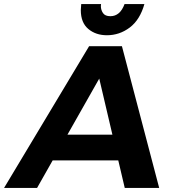

<svg xmlns="http://www.w3.org/2000/svg" viewBox="-77 -928 856 948"><path d="M451 -754Q396 -754 359 -785Q322 -816 322 -878L324 -908H422L421 -898Q421 -879 431.5 -863.5Q442 -848 468 -848Q516 -848 538 -908H636Q614 -830 563.5 -792Q513 -754 451 -754ZM709 0H539L507 -136H183L106 0H-57L363 -700H525ZM478 -263 413 -540 256 -263Z"/></svg>

Font: Argentum Sans SemiBold
Style: Italic
Weight: 600
Italic angle: -11°
Designer: Julieta Ulanovsky (font), Cristiano Sobral (main changes and remaster)
Foundry: Julieta Ulanovsky (font), Cristiano Sobral (main changes and remaster)
Version: Version 2.007;June 15, 2022;FontCreator 14.0.0.2814 64-bit; 